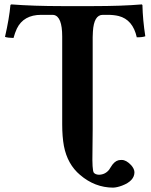

<svg xmlns="http://www.w3.org/2000/svg" viewBox="-20 -673 692 880"><path d="M404.8 -81.1Q404.8 -38.6 403.8 22.9Q401.9 105.5 409.7 118.2Q417 127.4 434.1 127.9Q462.4 127 480 105Q482.9 101.1 487.8 92.8Q503.4 66.4 522.9 61.5Q530.3 60.1 538.1 60.1Q558.6 60.1 581.1 84Q595.7 100.6 596.2 116.2Q596.2 156.2 539.6 177.7Q516.1 186.5 498 187Q414.6 186.5 347.2 128.9Q289.1 80.1 272.9 -3.9Q265.1 -46.4 265.1 -103V-505.9Q265.1 -597.2 226.6 -604.5Q222.2 -605 217.8 -605H168.9Q87.9 -605 57.1 -541.5Q48.3 -522.5 42 -499Q15.6 -499.5 2.9 -503.9Q22.5 -589.8 27.8 -649.9Q29.3 -651.9 32.2 -652.8Q133.8 -645 265.1 -645H405.8Q538.1 -645 629.9 -652.8Q631.3 -651.4 632.8 -649.9Q634.3 -582 646 -506.8Q634.3 -502 606.9 -502Q588.9 -583 523.9 -599.6Q501.5 -605 473.1 -605H451.2Q410.2 -605 405.8 -527.8Q405.3 -516.1 404.8 -502.9Z"/></svg>

Font: Linux Libertine O
Style: Bold
Weight: 700
Designer: Philipp H. Poll
Foundry: Philipp H. Poll
Version: Version 5.0.0